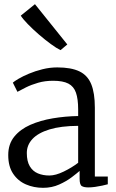

<svg xmlns="http://www.w3.org/2000/svg" viewBox="-20 -889 558 920"><path d="M19.5 -146Q19.5 -198.5 48.2 -234Q77 -269.5 125.2 -290.8Q173.5 -312 233 -322Q292.5 -332 354.5 -333V-365Q354.5 -414.5 344 -444.8Q333.5 -475 307.5 -488.5Q281.5 -502 234.5 -502Q195.5 -502 162.8 -492.5Q130 -483 104.8 -470.5Q79.5 -458 63.5 -449L41.5 -493Q48.5 -499.5 68.8 -511.5Q89 -523.5 118.8 -536Q148.5 -548.5 183.5 -557.2Q218.5 -566 254.5 -566Q321 -566 360.5 -547Q400 -528 417.2 -485.5Q434.5 -443 434.5 -373V-43H496.5V-6Q485.5 -3 469.5 0.5Q453.5 4 436 6.5Q418.5 9 403.5 9Q382 9 371.8 2.5Q361.5 -4 361.5 -33V-70Q349 -59 323.8 -39.8Q298.5 -20.5 263.5 -4.8Q228.5 11 186.5 11Q142 11 104 -5.5Q66 -22 42.8 -56.8Q19.5 -91.5 19.5 -146ZM216.5 -48Q246.5 -48 285.5 -67Q324.5 -86 354.5 -109V-286Q271.5 -285.5 217 -268.8Q162.5 -252 135.5 -223Q108.5 -194 108.5 -156Q108.5 -116 122.8 -92.2Q137 -68.5 161.5 -58.2Q186 -48 216.5 -48ZM269.5 -649Q251.5 -657.5 223.8 -677.8Q196 -698 166.2 -723.8Q136.5 -749.5 113 -773.8Q89.5 -798 79.5 -814L147.5 -869L302.5 -676L270.5 -649Z"/></svg>

Font: Merriweather 7pt Light
Style: Regular
Weight: 300
Designer: Eben Sorkin
Foundry: Eben Sorkin
Version: Version 2.200;gftools[0.9.31]